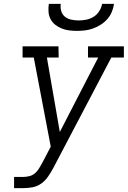

<svg xmlns="http://www.w3.org/2000/svg" viewBox="-20 -975 662 995"><path d="M53 0V-58H99Q115 -58 131.5 -62Q148 -66 161 -77Q174 -88 182.5 -102.5Q191 -117 199 -131L243 -215L155 -677H97V-735H283L284 -677H223L290 -291L489 -677H436V-735H622V-677H557L256 -104Q244 -82 229.5 -60.5Q215 -39 194 -24Q173 -9 148.5 -4.5Q124 0 100 0ZM379 -815Q358 -815 338 -817.5Q318 -820 299.5 -827.5Q281 -835 266 -847Q251 -859 242 -876Q233 -893 231.5 -913.5Q230 -934 233 -955H295Q292 -936 297.5 -917.5Q303 -899 317 -888Q331 -877 350 -873Q369 -869 388 -869Q407 -869 427 -873Q447 -877 465 -888Q483 -899 494.5 -917.5Q506 -936 509 -955H571Q568 -934 559.5 -913.5Q551 -893 536 -876Q521 -859 502 -847Q483 -835 462.5 -827.5Q442 -820 421 -817.5Q400 -815 379 -815Z"/></svg>

Font: Iosevka HT Light Extended
Style: Italic
Weight: 300
Width: 7
Italic angle: -9°
Monospace: yes
Designer: Belleve Invis
Foundry: Belleve Invis
Version: Version 32.3.0; ttfautohint (v1.8.4)